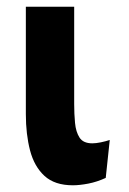

<svg xmlns="http://www.w3.org/2000/svg" viewBox="-20 -540 384 572"><path d="M295 -10Q269 2 243 7Q217 12 197 12Q143 12 112.5 -16Q82 -44 69.5 -92Q57 -140 57 -200V-520H201V-230Q201 -201 203.5 -174Q206 -147 217 -130Q228 -113 255 -113Q266 -113 280.5 -116Q295 -119 307 -123Z"/></svg>

Font: Murecho SemiBold
Style: Regular
Weight: 600
Designer: Neil Summerour
Foundry: Positype
Version: Version 1.010; ttfautohint (v1.8.3)